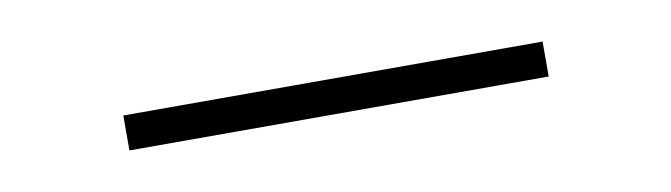

<svg xmlns="http://www.w3.org/2000/svg" viewBox="-22 -422 643 184"><g transform="rotate(-10 300.0 -330.0)"><path d="M96 -313V-347H504V-313Z"/></g></svg>

Font: TypoPRO Source Code Pro
Style: Italic
Weight: 300
Italic angle: -11°
Monospace: yes
Designer: Paul D. Hunt, Teo Tuominen
Foundry: Adobe Systems Incorporated
Version: Version 1.030;PS 1.0;hotconv 1.0.84;makeotf.lib2.5.63406